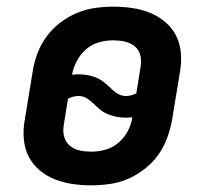

<svg xmlns="http://www.w3.org/2000/svg" viewBox="-20 -548 640 576"><path d="M253 8Q225 8 197.5 4Q170 0 144.5 -10Q119 -20 98.5 -37.5Q78 -55 66 -78.5Q54 -102 51.5 -130Q49 -158 54 -187L78 -333Q82 -360 92 -387Q102 -414 119 -437.5Q136 -461 160 -479.5Q184 -498 210.5 -509Q237 -520 264.5 -524Q292 -528 320 -528Q348 -528 376 -524Q404 -520 429 -510Q454 -500 475 -482.5Q496 -465 508 -441.5Q520 -418 522.5 -390Q525 -362 520 -333L496 -187Q491 -160 481 -133Q471 -106 454 -82.5Q437 -59 413 -40.5Q389 -22 363 -11Q337 0 309 4Q281 8 253 8ZM358 -260Q366 -260 373.5 -262Q381 -264 389 -268L402 -349Q405 -367 400.5 -383.5Q396 -400 383 -410Q370 -420 353.5 -423.5Q337 -427 319 -427Q298 -427 276.5 -421Q255 -415 238 -400Q221 -385 210.5 -365Q200 -345 196 -324Q201 -324 206 -324.5Q211 -325 216 -325Q230 -325 243.5 -322.5Q257 -320 269 -315Q281 -310 291 -302Q301 -294 311 -285Q320 -275 332 -267.5Q344 -260 358 -260ZM254 -93Q275 -93 296.5 -99Q318 -105 335.5 -120Q353 -135 363.5 -155Q374 -175 377 -196Q372 -196 367.5 -195.5Q363 -195 358 -195Q344 -195 330.5 -197.5Q317 -200 304.5 -205Q292 -210 282 -218Q272 -226 263 -235Q253 -245 241.5 -252.5Q230 -260 216 -260Q208 -260 200 -258Q192 -256 184 -252L171 -171Q168 -153 173 -136.5Q178 -120 190.5 -110Q203 -100 219.5 -96.5Q236 -93 254 -93Z"/></svg>

Font: Iosevka Etoile
Style: Bold Italic
Weight: 700
Italic angle: -9°
Designer: Belleve Invis
Foundry: Belleve Invis
Version: Version 28.1.0; ttfautohint (v1.8.4)